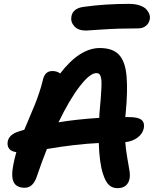

<svg xmlns="http://www.w3.org/2000/svg" viewBox="-20 -932 793 987"><path d="M421.9 -774.9Q381.3 -774.9 361.6 -797.4Q341.8 -819.8 347.2 -848.1Q355 -890.1 412.1 -897Q520 -912.1 643.1 -912.1Q674.8 -912.1 698.2 -904.1Q721.7 -896 732.7 -883.5Q743.7 -871.1 748 -858.2Q752.4 -845.2 750 -833Q745.6 -811.5 729.7 -798.8Q713.9 -786.1 690.9 -786.1Q590.8 -786.1 507.8 -780.5Q424.8 -774.9 421.9 -774.9ZM584 35.2Q557.1 35.2 539.8 18.6Q522.5 2 509.8 -37.1Q491.2 -91.3 487.8 -196.8Q366.2 -190.9 221.2 -166Q197.3 -106.9 168.9 -23.9Q149.9 33.2 106.9 33.2Q65.4 33.2 50.8 5.1Q36.1 -22.9 48.8 -86.9Q53.7 -113.3 64 -149.9Q37.1 -153.3 26.4 -168.5Q15.6 -183.6 20 -206.1Q27.3 -241.2 78.1 -256.8Q82.5 -258.3 91.6 -261Q100.6 -263.7 105 -265.1Q113.8 -286.1 131.8 -328.9Q149.9 -371.6 159.9 -396Q169.9 -420.4 181.6 -455.6Q193.4 -490.7 200.2 -520Q210 -566.9 249 -566.9Q273.4 -566.9 289.1 -554.2Q390.1 -685.1 493.2 -685.1Q559.6 -685.1 591.8 -650.4Q624 -615.7 630.6 -540.8Q637.2 -465.8 626 -348.1Q625.5 -345.2 625 -339.1Q624.5 -333 624 -330.1H642.1Q690.4 -330.1 707.5 -315.7Q724.6 -301.3 719.2 -272.9Q713.4 -244.6 687.7 -225.1Q662.1 -205.6 624 -201.2Q627 -161.6 634.3 -120.6Q641.6 -79.6 645.5 -54.9Q649.4 -30.3 646 -13.2Q635.7 35.2 584 35.2ZM475.1 -556.2Q442.4 -556.2 389.9 -488.3Q337.4 -420.4 280.8 -303.2Q366.2 -317.9 490.2 -326.2Q490.2 -330.1 490.7 -337.6Q491.2 -345.2 491.2 -349.1Q495.6 -395.5 497.8 -424.1Q500 -452.6 501.2 -478.3Q502.4 -503.9 501.5 -517.1Q500.5 -530.3 497.1 -540Q493.7 -549.8 488.5 -553Q483.4 -556.2 475.1 -556.2Z"/></svg>

Font: Shantell Sans Bouncy
Style: Italic
Weight: 600
Italic angle: -11.31°
Designer: Stephen Nixon, Anya Danilova, Shantell Martin
Foundry: Arrow Type
Version: Version 1.006;[9816181b4]